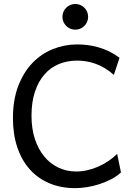

<svg xmlns="http://www.w3.org/2000/svg" viewBox="-20 -953 702 985"><path d="M600.6 -68.4Q579.1 -48.3 550.3 -33.4Q521.5 -18.6 490 -8.3Q458.5 2 426.3 7.1Q394 12.2 366.2 12.2Q292 12.2 232.9 -12.9Q173.8 -38.1 132.3 -84.7Q90.8 -131.3 68.6 -197.8Q46.4 -264.2 46.4 -346.7Q46.4 -440.9 73.7 -512Q101.1 -583 146.7 -630.4Q192.4 -677.7 252 -701.4Q311.5 -725.1 376 -725.1Q402.3 -725.1 429.7 -721.7Q457 -718.3 484.6 -710.4Q512.2 -702.6 539.6 -689.5Q566.9 -676.3 593.3 -656.7L564 -568.8Q541 -589.4 517.1 -603.5Q493.2 -617.7 469.2 -626.2Q445.3 -634.8 421.6 -638.4Q397.9 -642.1 376 -642.1Q324.7 -642.1 281.7 -624.3Q238.8 -606.4 207.8 -570.8Q176.8 -535.2 159.2 -482.2Q141.6 -429.2 141.6 -358.9Q141.6 -293 158.9 -240.2Q176.3 -187.5 206.8 -150.4Q237.3 -113.3 279.3 -93.3Q321.3 -73.2 371.1 -73.2Q398.9 -73.2 427.5 -79.6Q456.1 -85.9 483.4 -97.9Q510.7 -109.9 535.6 -126.5Q560.5 -143.1 581.1 -163.6ZM300.3 -866.7Q300.3 -880.4 305.4 -892.3Q310.5 -904.3 319.6 -913.3Q328.6 -922.4 340.6 -927.5Q352.5 -932.6 366.2 -932.6Q379.9 -932.6 391.8 -927.5Q403.8 -922.4 412.8 -913.3Q421.9 -904.3 427 -892.3Q432.1 -880.4 432.1 -866.7Q432.1 -853 427 -841.1Q421.9 -829.1 412.8 -820.1Q403.8 -811 391.8 -805.9Q379.9 -800.8 366.2 -800.8Q352.5 -800.8 340.6 -805.9Q328.6 -811 319.6 -820.1Q310.5 -829.1 305.4 -841.1Q300.3 -853 300.3 -866.7Z"/></svg>

Font: Andika New Basic
Style: Regular
Weight: 400
Designer: Victor Gaultney, Annie Olsen, Julie Remington, Don Collingsworth, Eric Hays
Foundry: SIL International
Version: Version 5.500; ttfautohint (v1.8.3)